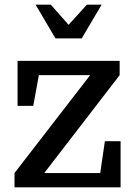

<svg xmlns="http://www.w3.org/2000/svg" viewBox="-20 -800 585 820"><path d="M408 -61 428 -197H495V0H42V-61L365 -479H146L122 -348H55V-540H491V-479L169 -61ZM329 -636 414 -780H351L273 -694L197 -780H132L217 -636Z"/></svg>

Font: Domine Medium
Style: Regular
Weight: 500
Designer: Pablo Impallari, Rodrigo Fuenzalida, Brenda Gallo
Foundry: Pablo Impallari, Rodrigo Fuenzalida, Brenda Gallo
Version: Version 2.000